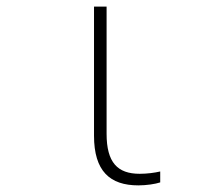

<svg xmlns="http://www.w3.org/2000/svg" viewBox="-20 -550 640 580"><path d="M398 10C422 10 449 6 464 1V-32C447 -28 424 -25 402 -25C335 -25 302 -59 302 -146V-530H264V-140C264 -33 312 10 398 10Z"/></svg>

Font: Noto Sans Mono ExtraLight
Style: Regular
Weight: 200
Designer: Monotype Design Team
Foundry: Monotype Imaging Inc.
Version: Version 2.014